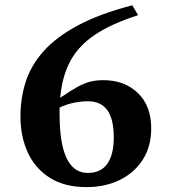

<svg xmlns="http://www.w3.org/2000/svg" viewBox="-20 -714 655 746"><path d="M494 -693.5 516.5 -655Q412 -621.5 348.2 -578.5Q284.5 -535.5 252.8 -476Q221 -416.5 214 -334Q254.5 -362 281.8 -376.8Q309 -391.5 331.5 -397Q354 -402.5 381.5 -402.5Q463.5 -402.5 515.5 -352.8Q567.5 -303 567.5 -215Q567.5 -144.5 534.5 -93.2Q501.5 -42 444.8 -14.5Q388 13 316.5 13Q231 13 174 -23Q117 -59 88.2 -121Q59.5 -183 59.5 -261.5Q59.5 -331.5 79.5 -395Q99.5 -458.5 148.2 -513.8Q197 -569 281.2 -614.5Q365.5 -660 494 -693.5ZM211.5 -271Q211.5 -42 321 -42Q371.5 -42 396.8 -77.5Q422 -113 422 -179.5Q422 -252 396.8 -286.2Q371.5 -320.5 322 -320.5Q295.5 -320.5 267 -314.8Q238.5 -309 211.5 -296Q211.5 -284 211.5 -271Z"/></svg>

Font: Newsreader 16pt
Style: Bold
Weight: 700
Designer: Hugues Gentile
Foundry: Production Type
Version: Version 1.003; ttfautohint (v1.8.3)